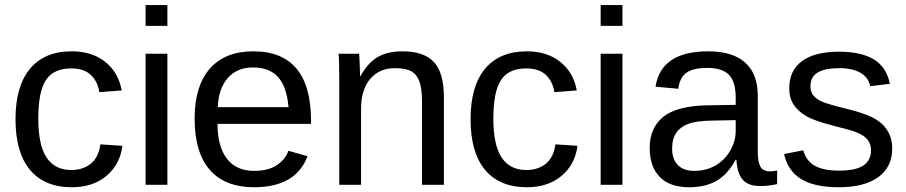

<svg xmlns="http://www.w3.org/2000/svg" viewBox="-20 -745 3653 774"><path d="M134.3 -266.6Q134.3 -161.1 167.5 -110.4Q200.7 -59.6 267.6 -59.6Q314.5 -59.6 345.9 -85Q377.4 -110.4 384.8 -163.1L473.6 -157.2Q463.4 -81.1 408.7 -35.6Q354 9.8 270 9.8Q159.2 9.8 100.8 -60.3Q42.5 -130.4 42.5 -264.6Q42.5 -397.9 101.1 -468Q159.7 -538.1 269 -538.1Q350.1 -538.1 403.6 -496.1Q457 -454.1 470.7 -380.4L380.4 -373.5Q373.5 -417.5 345.7 -443.4Q317.9 -469.2 266.6 -469.2Q196.8 -469.2 165.5 -422.9Q134.3 -376.5 134.3 -266.6Z M566.9 -640.6V-724.6H654.8V-640.6ZM566.9 0V-528.3H654.8V0Z M856.9 -245.6Q856.9 -154.8 894.5 -105.5Q932.1 -56.2 1004.4 -56.2Q1061.5 -56.2 1095.9 -79.1Q1130.4 -102.1 1142.6 -137.2L1219.7 -115.2Q1172.4 9.8 1004.4 9.8Q887.2 9.8 825.9 -60.1Q764.6 -129.9 764.6 -267.6Q764.6 -398.4 825.9 -468.3Q887.2 -538.1 1001 -538.1Q1233.9 -538.1 1233.9 -257.3V-245.6ZM1143.1 -313Q1135.7 -396.5 1100.6 -434.8Q1065.4 -473.1 999.5 -473.1Q935.5 -473.1 898.2 -430.4Q860.8 -387.7 857.9 -313Z M1681.2 0V-335Q1681.2 -387.2 1670.9 -416Q1660.6 -444.8 1638.2 -457.5Q1615.7 -470.2 1572.3 -470.2Q1508.8 -470.2 1472.2 -426.8Q1435.5 -383.3 1435.5 -306.2V0H1347.7V-415.5Q1347.7 -507.8 1344.7 -528.3H1427.7Q1428.2 -525.9 1428.7 -515.1Q1429.2 -504.4 1429.9 -490.5Q1430.7 -476.6 1431.6 -438H1433.1Q1463.4 -492.7 1503.2 -515.4Q1543 -538.1 1602.1 -538.1Q1689 -538.1 1729.2 -494.9Q1769.5 -451.7 1769.5 -352.1V0Z M1968.8 -266.6Q1968.8 -161.1 2002 -110.4Q2035.2 -59.6 2102.1 -59.6Q2148.9 -59.6 2180.4 -85Q2211.9 -110.4 2219.2 -163.1L2308.1 -157.2Q2297.9 -81.1 2243.2 -35.6Q2188.5 9.8 2104.5 9.8Q1993.7 9.8 1935.3 -60.3Q1877 -130.4 1877 -264.6Q1877 -397.9 1935.5 -468Q1994.1 -538.1 2103.5 -538.1Q2184.6 -538.1 2238 -496.1Q2291.5 -454.1 2305.2 -380.4L2214.8 -373.5Q2208 -417.5 2180.2 -443.4Q2152.3 -469.2 2101.1 -469.2Q2031.2 -469.2 2000 -422.9Q1968.8 -376.5 1968.8 -266.6Z M2401.4 -640.6V-724.6H2489.3V-640.6ZM2401.4 0V-528.3H2489.3V0Z M2758.8 9.8Q2679.2 9.8 2639.2 -32.2Q2599.1 -74.2 2599.1 -147.5Q2599.1 -229.5 2653.1 -273.4Q2707 -317.4 2827.1 -320.3L2945.8 -322.3V-351.1Q2945.8 -415.5 2918.5 -443.4Q2891.1 -471.2 2832.5 -471.2Q2773.4 -471.2 2746.6 -451.2Q2719.7 -431.2 2714.4 -387.2L2622.6 -395.5Q2645 -538.1 2834.5 -538.1Q2934.1 -538.1 2984.4 -492.4Q3034.7 -446.8 3034.7 -360.4V-132.8Q3034.7 -93.8 3044.9 -74Q3055.2 -54.2 3084 -54.2Q3096.7 -54.2 3112.8 -57.6V-2.9Q3079.6 4.9 3044.9 4.9Q2996.1 4.9 2973.9 -20.8Q2951.7 -46.4 2948.7 -101.1H2945.8Q2912.1 -40.5 2867.4 -15.4Q2822.8 9.8 2758.8 9.8ZM2778.8 -56.2Q2827.1 -56.2 2864.7 -78.1Q2902.3 -100.1 2924.1 -138.4Q2945.8 -176.8 2945.8 -217.3V-260.7L2849.6 -258.8Q2787.6 -257.8 2755.6 -246.1Q2723.6 -234.4 2706.5 -210Q2689.5 -185.5 2689.5 -146Q2689.5 -103 2712.6 -79.6Q2735.8 -56.2 2778.8 -56.2Z M3576.7 -146Q3576.7 -71.3 3520.3 -30.8Q3463.9 9.8 3362.3 9.8Q3263.7 9.8 3210.2 -22.7Q3156.7 -55.2 3140.6 -124L3218.3 -139.2Q3229.5 -96.7 3264.6 -76.9Q3299.8 -57.1 3362.3 -57.1Q3429.2 -57.1 3460.2 -77.6Q3491.2 -98.1 3491.2 -139.2Q3491.2 -170.4 3469.7 -189.9Q3448.2 -209.5 3400.4 -222.2L3337.4 -238.8Q3261.7 -258.3 3229.7 -277.1Q3197.8 -295.9 3179.7 -322.8Q3161.6 -349.6 3161.6 -388.7Q3161.6 -460.9 3213.1 -498.8Q3264.6 -536.6 3363.3 -536.6Q3450.7 -536.6 3502.2 -505.9Q3553.7 -475.1 3567.4 -407.2L3488.3 -397.5Q3481 -432.6 3449 -451.4Q3417 -470.2 3363.3 -470.2Q3303.7 -470.2 3275.4 -452.1Q3247.1 -434.1 3247.1 -397.5Q3247.1 -375 3258.8 -360.4Q3270.5 -345.7 3293.5 -335.4Q3316.4 -325.2 3390.1 -307.1Q3460 -289.6 3490.7 -274.7Q3521.5 -259.8 3539.3 -241.7Q3557.1 -223.6 3566.9 -200Q3576.7 -176.3 3576.7 -146Z"/></svg>

Font: TypoPRO Liberation Sans
Style: Regular
Weight: 400
Designer: Steve Matteson
Foundry: Ascender Corporation
Version: Version 2.00.1